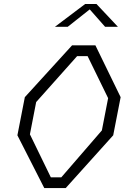

<svg xmlns="http://www.w3.org/2000/svg" viewBox="-20 -962 660 982"><path d="M206.5 0H316L559 -270L597 -465L468 -730H348.5L107 -465L69 -270ZM133 -275 165 -440 374.5 -675H428L533 -460L501 -295L293.5 -55H240ZM261 -825H326.5L439 -914L517.5 -825H583L473.5 -941.5H415.5Z"/></svg>

Font: Monaspace Krypton ExtraLight
Style: Italic
Weight: 200
Italic angle: -11°
Designer: Riley Cran & the Lettermatic Team
Foundry: Lettermatic
Version: Version 1.101 (Monaspace Krypton)